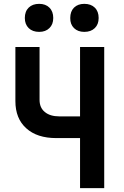

<svg xmlns="http://www.w3.org/2000/svg" viewBox="-20 -973 639 993"><path d="M416 -808.1Q382.8 -808.1 362.8 -827.6Q342.8 -847.2 343.3 -879.9Q343.3 -914.1 362.8 -933.6Q382.8 -953.1 416 -953.1Q450.2 -953.1 470.2 -933.6Q490.2 -914.1 490.2 -879.9Q490.2 -846.7 470.2 -827.6Q450.2 -808.1 416 -808.1ZM182.6 -808.1Q148.4 -808.1 128.4 -827.6Q108.4 -847.2 108.4 -879.9Q108.4 -914.1 128.4 -933.6Q148.4 -953.1 182.6 -953.1Q215.8 -953.1 235.4 -933.6Q255.4 -914.1 255.4 -879.9Q255.4 -846.7 235.4 -827.6Q215.8 -808.1 182.6 -808.1ZM394 0V-258.8H271.5Q171.4 -258.8 115.7 -309.6Q59.6 -359.9 59.6 -450.2V-730H184.6V-456.1Q184.6 -416 211.9 -393.6Q239.3 -371.1 286.6 -371.1H394V-730H519V0Z"/></svg>

Font: UDEV Gothic 35
Style: Bold
Weight: 700
Version: v2.1.0; ttfautohint (v1.8.4.7-5d5b-dirty) -l 6 -r 45 -G 200 